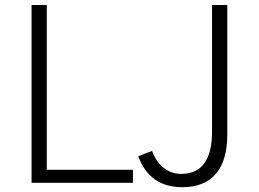

<svg xmlns="http://www.w3.org/2000/svg" viewBox="-20 -738 1045 775"><path d="M538.1 -107.4 593.8 -128.9Q609.4 -85 641.1 -60.1Q672.9 -35.2 713.9 -36.1Q835.9 -38.1 835.9 -207V-717.8H897.5V-195.3Q897.5 -89.8 851.1 -36.1Q804.7 17.6 715.8 17.6Q584 17.6 538.1 -107.4ZM107.4 0V-717.8H168.9V-52.7H516.6V0Z"/></svg>

Font: Gothic A1 Light
Style: Regular
Weight: 300
Version: Version 2.50